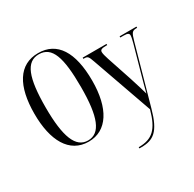

<svg xmlns="http://www.w3.org/2000/svg" viewBox="-200 -937 1395 1382"><g transform="rotate(-30 497.0 -245.5)"><path d="M284 10C437 10 524 -130 524 -358C524 -597 442 -725 285 -725C124 -725 44 -589 44 -359C44 -137 123 10 284 10ZM284 0C182 0 137 -115 137 -358C137 -606 179 -715 285 -715C394 -715 431 -606 431 -358C431 -112 386 0 284 0ZM574 224V234H590C692 234 746 196 792 30L927 -452C945 -515 952 -526 989 -526H994V-536H854V-526H880C919 -526 926 -518 926 -501C926 -488 920 -467 914 -442L851 -217C837 -168 824 -117 815 -83C807 -113 796 -149 770 -231L701 -438C692 -466 686 -488 686 -501C686 -519 696 -526 739 -526H745V-536H547V-526H553C584 -526 588 -518 605 -470L781 28C741 174 688 224 574 224Z"/></g></svg>

Font: Noto Serif Display ExtraCondensed
Style: Regular
Weight: 400
Width: 2
Designer: Monotype Design Team
Foundry: Monotype Imaging Inc.
Version: Version 2.009